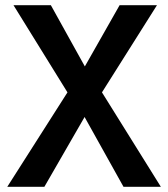

<svg xmlns="http://www.w3.org/2000/svg" viewBox="-20 -720 647 740"><path d="M441 -700H585L373 -364L600 0H456L306 -269L151 0H8L240 -364L32 -700H176L307 -464Z"/></svg>

Font: Renner* Medium
Style: Medium
Weight: 500
Version: Version 003.000 ; ttfautohint (v0.97) -l 8 -r 50 -G 200 -x 1